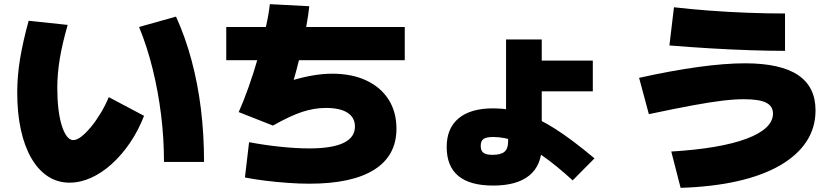

<svg xmlns="http://www.w3.org/2000/svg" viewBox="-20 -830 4040 925"><path d="M315 50Q257 50 210.5 19.5Q164 -11 131 -68Q98 -125 80.5 -205Q63 -285 63 -385Q63 -463 76.5 -545.5Q90 -628 118 -730L306 -710Q280 -619 268 -547Q256 -475 256 -407Q256 -351 261.5 -305Q267 -259 277.5 -225.5Q288 -192 302 -173.5Q316 -155 333 -155Q350 -155 372 -172Q394 -189 418 -218Q442 -247 464.5 -284Q487 -321 504 -362L674 -272Q647 -202 607 -143Q567 -84 519 -40.5Q471 3 419 26.5Q367 50 315 50ZM770 -50Q770 -164 756 -277Q742 -390 715.5 -497.5Q689 -605 650 -700L828 -750Q873 -651 903 -539Q933 -427 948 -304.5Q963 -182 963 -50Z M1470 55Q1421 55 1366 51Q1311 47 1258 40.5Q1205 34 1160 25L1180 -145Q1254 -131 1330.5 -123Q1407 -115 1470 -115Q1580 -115 1635 -141.5Q1690 -168 1690 -220Q1690 -264 1654 -287Q1618 -310 1550 -310Q1494 -310 1436 -291Q1378 -272 1295 -225L1130 -290Q1153 -341 1177.5 -410Q1202 -479 1223 -552.5Q1244 -626 1259.5 -693.5Q1275 -761 1280 -810L1470 -800Q1466 -760 1456.5 -707.5Q1447 -655 1434.5 -600Q1422 -545 1409 -495.5Q1396 -446 1384 -411L1353 -432Q1415 -453 1472.5 -464Q1530 -475 1580 -475Q1675 -475 1744.5 -442.5Q1814 -410 1852 -350.5Q1890 -291 1890 -210Q1890 -80 1783 -12.5Q1676 55 1470 55ZM1070 -540V-700H1930V-540Z M2356 64Q2244 64 2188 17.5Q2132 -29 2132 -122Q2132 -212 2189.5 -260Q2247 -308 2356 -308Q2429 -308 2500.5 -285Q2572 -262 2654.5 -209.5Q2737 -157 2844 -67L2739 39Q2658 -35 2591.5 -81Q2525 -127 2467.5 -148.5Q2410 -170 2356 -170Q2323 -170 2309.5 -160.5Q2296 -151 2296 -127Q2296 -104 2309 -94Q2322 -84 2353 -84Q2393 -84 2410.5 -99Q2428 -114 2428 -148V-232H2418V-640H2590V-538H2836V-390H2590V-128Q2590 -34 2530.5 15Q2471 64 2356 64Z M3214 -100Q3331 -107 3422 -122.5Q3513 -138 3576 -161.5Q3639 -185 3671.5 -215.5Q3704 -246 3704 -283Q3704 -319 3670.5 -335.5Q3637 -352 3564 -352Q3518 -352 3460 -345Q3402 -338 3317.5 -322.5Q3233 -307 3106 -280L3059 -455Q3217 -490 3345 -507.5Q3473 -525 3569 -525Q3740 -525 3824.5 -468.5Q3909 -412 3909 -298Q3909 -215 3865.5 -148.5Q3822 -82 3738.5 -33.5Q3655 15 3534.5 42.5Q3414 70 3259 75ZM3762 -585Q3689 -585 3596.5 -588Q3504 -591 3403.5 -597Q3303 -603 3205 -611L3227 -795Q3304 -786 3396 -779Q3488 -772 3583 -768.5Q3678 -765 3762 -765Z"/></svg>

Font: M PLUS 1 Thin Black
Style: Regular
Weight: 900
Version: Version 1.001